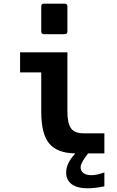

<svg xmlns="http://www.w3.org/2000/svg" viewBox="-20 -833 642 1050"><path d="M220.2 -646H334C343.3 -646 348.6 -651.4 348.6 -660.6V-798.3C348.6 -807.6 343.3 -813 334 -813H220.2C210.9 -813 205.6 -807.6 205.6 -798.3V-660.6C205.6 -651.4 210.9 -646 220.2 -646ZM461.4 5.9H550.8V-104H436.5C404.8 -104 381.8 -112.8 368.7 -130.9C355.5 -148.9 348.6 -179.2 348.6 -222.2V-546.9H89.8V-437H205.6V-222.2C205.6 -140.6 220.2 -82 250 -46.9C279.3 -12.7 326.2 4.9 391.6 5.9C357.9 43.5 341.8 76.2 341.8 110.4C341.8 166 383.8 196.8 459.5 196.8C484.4 196.8 515.6 193.4 550.8 186V109.9C524.9 120.1 498.5 125 478.5 125C438 125 420.9 105 420.9 82C420.9 72.8 423.8 64.5 430.2 52.7C435.1 43.5 441.4 32.7 461.4 5.9Z"/></svg>

Font: Hack
Style: Bold
Weight: 700
Monospace: yes
Designer: Christopher Simpkins
Foundry: Christopher Simpkins
Version: Version 2.010